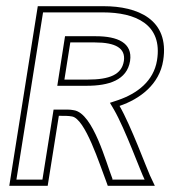

<svg xmlns="http://www.w3.org/2000/svg" viewBox="-20 -600 550 620"><path d="M10 0H134L170 -226H175C189 -226 202 -226 212 -224C255 -218 302 -68 323 -14L328 0H480L464 -34C455 -53 402 -196 366 -258C431 -280 495 -327 507 -405C528 -538 423 -580 315 -580H102ZM33 -20 119 -560H312C417 -560 506 -522 487 -405C476 -338 423 -298 362 -277L335 -268L348 -246C384 -184 435 -43 447 -20H343V-23C323 -73 281 -234 219 -244C205 -247 192 -246 178 -246H153L117 -20ZM165 -323H260C331 -323 390 -341 400 -403C409 -462 359 -483 290 -483H190ZM188 -343 207 -463H286C354 -463 386 -444 380 -403C373 -359 334 -343 263 -343Z"/></svg>

Font: Charger Pro
Style: OlObl
Weight: 900
Designer: Jasper
Foundry: Cannot Into Space Fonts
Version: Version 1.09